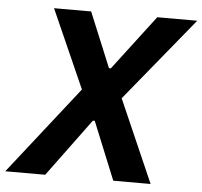

<svg xmlns="http://www.w3.org/2000/svg" viewBox="-91 -751 847 804"><g transform="rotate(5 333.0 -349.0)"><path d="M419 -347 706 -698H538L363 -468H355L260 -698H104L250 -369L-40 0H128L307 -243H315L414 0H571Z"/></g></svg>

Font: LVC Sans
Style: Bold Italic
Weight: 700
Italic angle: -11.31°
Designer: Mike Abbink, Paul van der Laan, Pieter van Rosmalen
Foundry: Bold Monday
Version: Version 3.0